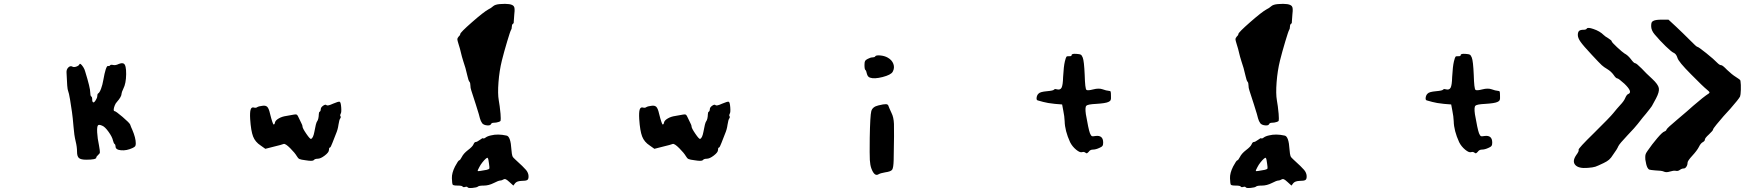

<svg xmlns="http://www.w3.org/2000/svg" viewBox="-20 -793 9040 987"><path d="M590 -464Q608 -471 616 -466Q629 -459 628.5 -411.5Q628 -364 614 -337Q605 -318 605 -312Q605 -296 581 -269Q574 -262 569.5 -250Q565 -238 564.5 -230.5Q564 -223 568 -222Q575 -222 610 -192Q645 -162 649 -153Q650 -149 654 -139.5Q658 -130 660 -126Q678 -84 678 -56Q678 -46 675 -41.5Q672 -37 661 -32Q631 -18 602.5 -20.5Q574 -23 574 -40Q574 -49 569 -53Q565 -55 561 -70Q557 -89 538 -115.5Q519 -142 505 -147Q489 -154 484 -149Q478 -143 479.5 -112.5Q481 -82 489 -45Q494 -17 493.5 -10Q493 -3 485 3Q475 12 475 17Q475 28 423 28Q396 28 386 19.5Q376 11 376 -13Q376 -38 369 -66Q361 -99 358 -141Q354 -190 350 -217Q347 -232 340 -282Q334 -317 330 -326Q325 -335 322 -420Q321 -436 331 -446Q341 -456 351 -451Q359 -446 372 -450.5Q385 -455 388 -462Q392 -472 408 -448Q415 -437 418 -425Q444 -341 444 -317Q444 -301 449 -297Q454 -295 454 -282Q454 -269 459 -267Q463 -264 471.5 -277Q480 -290 480 -299Q480 -310 485 -313Q492 -317 499.5 -337Q507 -357 511 -381Q524 -455 535 -454Q542 -452 546 -457Q549 -462 561 -459Q574 -456 590 -464Z M1692 -260Q1720 -272 1726 -270Q1732 -268 1734 -241Q1736 -214 1731 -208Q1727 -201 1730 -196Q1734 -191 1729 -184Q1724 -178 1720 -152Q1717 -128 1707 -105Q1702 -93 1689 -59Q1680 -34 1675 -34Q1671 -34 1671 -22Q1671 -10 1649.5 6.5Q1628 23 1613 23Q1599 23 1593 30Q1587 37 1552 31Q1527 28 1519.5 24.5Q1512 21 1506 10Q1496 -7 1472 -31Q1447 -56 1438 -53Q1429 -49 1387 -39L1344 -28L1320 -45Q1292 -63 1281 -91.5Q1270 -120 1266 -181Q1264 -216 1268.5 -230Q1273 -244 1286 -240Q1295 -237 1302 -242Q1310 -247 1328 -249Q1345 -252 1353.5 -244Q1362 -236 1368 -209Q1382 -153 1387 -153Q1392 -153 1394 -165Q1397 -175 1413.5 -184.5Q1430 -194 1452 -197Q1472 -201 1491 -204Q1502 -206 1506 -203.5Q1510 -201 1516 -187Q1525 -170 1530 -158Q1535 -149 1535 -143Q1535 -134 1554.5 -105.5Q1574 -77 1579 -79Q1590 -83 1596 -115Q1604 -161 1610 -169Q1618 -179 1619 -207Q1619 -217 1624 -219Q1629 -223 1629 -232Q1629 -241 1641 -249.5Q1653 -258 1658.5 -252.5Q1664 -247 1692 -260Z M2494 50Q2491 23 2487 19Q2485 16 2477 23Q2469 30 2459.5 42Q2450 54 2444 66Q2433 85 2436.5 86.5Q2440 88 2482 80Q2494 77 2495.5 73.5Q2497 70 2494 50ZM2504 -97Q2539 -106 2584 -96Q2605 -92 2609 -24Q2611 1 2614 9Q2617 17 2630 28Q2672 66 2684 80.5Q2696 95 2697 111Q2698 127 2691 132Q2684 137 2659 137Q2637 138 2628 149L2619 161L2598 142Q2586 131 2580 128.5Q2574 126 2569 129Q2559 135 2552 135Q2543 135 2518 148Q2492 161 2467 161Q2442 161 2437 166Q2431 171 2409 173Q2387 175 2384 170Q2381 165 2371 168Q2361 171 2358 166Q2355 161 2332.5 161Q2310 161 2307 156Q2304 151 2303 123Q2302 97 2319 63Q2336 31 2341 31Q2345 31 2354 14Q2363 -4 2385 -21Q2409 -39 2414 -51Q2419 -63 2425 -63Q2432 -63 2447 -74Q2461 -85 2464 -82Q2467 -79 2475 -85Q2485 -93 2504 -97ZM2549 -772Q2609 -777 2621 -761Q2628 -753 2624 -722Q2621 -692 2621 -682Q2622 -673 2616 -670Q2611 -666 2611 -655Q2611 -644 2607 -639Q2603 -633 2587 -579.5Q2571 -526 2560 -482Q2547 -429 2542.5 -370Q2538 -311 2544 -277Q2549 -251 2553 -208Q2555 -179 2553.5 -173.5Q2552 -168 2543 -166Q2531 -162 2519 -162Q2507 -162 2504 -155Q2501 -147 2484 -148.5Q2467 -150 2459 -159Q2451 -170 2447 -185Q2446 -193 2426 -256Q2406 -318 2403 -327Q2398 -341 2398 -355Q2398 -368 2393 -373Q2388 -379 2383 -402Q2373 -447 2362 -477Q2353 -506 2351 -516Q2345 -543 2337 -567Q2331 -586 2331 -591.5Q2331 -597 2337 -604Q2346 -612 2346 -618Q2346 -626 2406.5 -679Q2467 -732 2491 -745Q2504 -751 2515 -761Q2525 -770 2549 -772Z M3692 -260Q3720 -272 3726 -270Q3732 -268 3734 -241Q3736 -214 3731 -208Q3727 -201 3730 -196Q3734 -191 3729 -184Q3724 -178 3720 -152Q3717 -128 3707 -105Q3702 -93 3689 -59Q3680 -34 3675 -34Q3671 -34 3671 -22Q3671 -10 3649.5 6.5Q3628 23 3613 23Q3599 23 3593 30Q3587 37 3552 31Q3527 28 3519.5 24.5Q3512 21 3506 10Q3496 -7 3472 -31Q3447 -56 3438 -53Q3429 -49 3387 -39L3344 -28L3320 -45Q3292 -63 3281 -91.5Q3270 -120 3266 -181Q3264 -216 3268.5 -230Q3273 -244 3286 -240Q3295 -237 3302 -242Q3310 -247 3328 -249Q3345 -252 3353.5 -244Q3362 -236 3368 -209Q3382 -153 3387 -153Q3392 -153 3394 -165Q3397 -175 3413.5 -184.5Q3430 -194 3452 -197Q3472 -201 3491 -204Q3502 -206 3506 -203.5Q3510 -201 3516 -187Q3525 -170 3530 -158Q3535 -149 3535 -143Q3535 -134 3554.5 -105.5Q3574 -77 3579 -79Q3590 -83 3596 -115Q3604 -161 3610 -169Q3618 -179 3619 -207Q3619 -217 3624 -219Q3629 -223 3629 -232Q3629 -241 3641 -249.5Q3653 -258 3658.5 -252.5Q3664 -247 3692 -260Z M4495 -251Q4523 -258 4534 -257.5Q4545 -257 4547 -249Q4550 -240 4563 -212Q4574 -191 4575.5 -156Q4577 -121 4574 30Q4573 69 4566.5 79Q4560 89 4530 93Q4506 97 4496 103Q4475 116 4459 72Q4453 55 4451.5 29.5Q4450 4 4451 -84Q4453 -199 4459 -221.5Q4465 -244 4495 -251ZM4479 -503Q4483 -510 4505 -508Q4527 -506 4543 -497Q4565 -485 4572.5 -464.5Q4580 -444 4569 -424Q4560 -408 4517 -397Q4474 -386 4452 -394Q4440 -398 4436 -415Q4433 -430 4429 -433Q4424 -436 4424 -459Q4424 -474 4427 -479.5Q4430 -485 4440 -490Q4455 -498 4465 -498Q4476 -498 4479 -503Z M5489 -510Q5489 -518 5514 -516Q5531 -515 5536 -512Q5541 -509 5546 -497Q5553 -479 5556 -408Q5558 -336 5565 -331Q5571 -326 5600 -333.5Q5629 -341 5648 -334Q5667 -327 5680 -326Q5688 -326 5689.5 -321.5Q5691 -317 5691 -301Q5692 -284 5689.5 -278.5Q5687 -273 5678 -269Q5664 -262 5615 -259Q5572 -257 5564.5 -249.5Q5557 -242 5562 -206Q5575 -130 5583 -108Q5588 -96 5592.5 -93.5Q5597 -91 5612 -94Q5651 -99 5651 -60Q5651 -48 5647.5 -43Q5644 -38 5632 -33Q5613 -24 5598 -24Q5584 -24 5576 -12Q5570 -6 5567.5 -5Q5565 -4 5560 -8Q5552 -14 5543 -11Q5532 -7 5512 -23.5Q5492 -40 5481 -62Q5454 -121 5453 -170Q5452 -195 5446 -224L5440 -256L5403 -259Q5364 -263 5343 -269Q5317 -276 5314 -277Q5307 -279 5309 -292Q5311 -305 5319 -312Q5327 -321 5361 -324Q5395 -327 5398 -332Q5402 -337 5412 -334Q5430 -329 5437 -342Q5444 -355 5445 -397Q5448 -452 5454 -477Q5459 -497 5462 -501Q5465 -505 5475 -504Q5489 -503 5489 -510Z M6494 50Q6491 23 6487 19Q6485 16 6477 23Q6469 30 6459.5 42Q6450 54 6444 66Q6433 85 6436.5 86.5Q6440 88 6482 80Q6494 77 6495.5 73.5Q6497 70 6494 50ZM6504 -97Q6539 -106 6584 -96Q6605 -92 6609 -24Q6611 1 6614 9Q6617 17 6630 28Q6672 66 6684 80.5Q6696 95 6697 111Q6698 127 6691 132Q6684 137 6659 137Q6637 138 6628 149L6619 161L6598 142Q6586 131 6580 128.5Q6574 126 6569 129Q6559 135 6552 135Q6543 135 6518 148Q6492 161 6467 161Q6442 161 6437 166Q6431 171 6409 173Q6387 175 6384 170Q6381 165 6371 168Q6361 171 6358 166Q6355 161 6332.5 161Q6310 161 6307 156Q6304 151 6303 123Q6302 97 6319 63Q6336 31 6341 31Q6345 31 6354 14Q6363 -4 6385 -21Q6409 -39 6414 -51Q6419 -63 6425 -63Q6432 -63 6447 -74Q6461 -85 6464 -82Q6467 -79 6475 -85Q6485 -93 6504 -97ZM6549 -772Q6609 -777 6621 -761Q6628 -753 6624 -722Q6621 -692 6621 -682Q6622 -673 6616 -670Q6611 -666 6611 -655Q6611 -644 6607 -639Q6603 -633 6587 -579.5Q6571 -526 6560 -482Q6547 -429 6542.5 -370Q6538 -311 6544 -277Q6549 -251 6553 -208Q6555 -179 6553.5 -173.5Q6552 -168 6543 -166Q6531 -162 6519 -162Q6507 -162 6504 -155Q6501 -147 6484 -148.5Q6467 -150 6459 -159Q6451 -170 6447 -185Q6446 -193 6426 -256Q6406 -318 6403 -327Q6398 -341 6398 -355Q6398 -368 6393 -373Q6388 -379 6383 -402Q6373 -447 6362 -477Q6353 -506 6351 -516Q6345 -543 6337 -567Q6331 -586 6331 -591.5Q6331 -597 6337 -604Q6346 -612 6346 -618Q6346 -626 6406.5 -679Q6467 -732 6491 -745Q6504 -751 6515 -761Q6525 -770 6549 -772Z M7489 -510Q7489 -518 7514 -516Q7531 -515 7536 -512Q7541 -509 7546 -497Q7553 -479 7556 -408Q7558 -336 7565 -331Q7571 -326 7600 -333.5Q7629 -341 7648 -334Q7667 -327 7680 -326Q7688 -326 7689.5 -321.5Q7691 -317 7691 -301Q7692 -284 7689.5 -278.5Q7687 -273 7678 -269Q7664 -262 7615 -259Q7572 -257 7564.5 -249.5Q7557 -242 7562 -206Q7575 -130 7583 -108Q7588 -96 7592.5 -93.5Q7597 -91 7612 -94Q7651 -99 7651 -60Q7651 -48 7647.5 -43Q7644 -38 7632 -33Q7613 -24 7598 -24Q7584 -24 7576 -12Q7570 -6 7567.5 -5Q7565 -4 7560 -8Q7552 -14 7543 -11Q7532 -7 7512 -23.5Q7492 -40 7481 -62Q7454 -121 7453 -170Q7452 -195 7446 -224L7440 -256L7403 -259Q7364 -263 7343 -269Q7317 -276 7314 -277Q7307 -279 7309 -292Q7311 -305 7319 -312Q7327 -321 7361 -324Q7395 -327 7398 -332Q7402 -337 7412 -334Q7430 -329 7437 -342Q7444 -355 7445 -397Q7448 -452 7454 -477Q7459 -497 7462 -501Q7465 -505 7475 -504Q7489 -503 7489 -510Z M8137 -646Q8142 -654 8171 -644Q8204 -633 8224 -613Q8232 -605 8248 -596Q8265 -585 8265 -581Q8265 -576 8292.5 -550.5Q8320 -525 8331 -518Q8347 -510 8363 -490Q8379 -468 8386 -468Q8392 -468 8419 -441Q8441 -417 8474 -387Q8504 -359 8507.5 -340Q8511 -321 8493 -287Q8477 -256 8471.5 -247.5Q8466 -239 8441 -208Q8430 -196 8399 -156Q8387 -140 8345 -96Q8305 -54 8299 -41Q8293 -26 8273 1Q8262 19 8251.5 28Q8241 37 8224 45Q8193 60 8181 64Q8169 68 8142 70Q8095 74 8078 55Q8061 36 8083 4Q8098 -16 8095 -23Q8092 -29 8175 -110Q8258 -192 8273 -211Q8294 -237 8308 -252Q8329 -274 8335 -290Q8343 -308 8351 -310Q8375 -320 8330 -363Q8300 -390 8294 -390Q8287 -390 8275 -408Q8262 -426 8242 -438Q8225 -448 8214 -458Q8203 -468 8163 -511Q8119 -558 8105 -578Q8091 -598 8091 -613Q8091 -628 8097.5 -634Q8104 -640 8120 -640Q8134 -640 8137 -646ZM8480 -686Q8491 -692 8524 -692H8557L8597 -655Q8630 -624 8669 -585Q8701 -552 8706 -552Q8711 -552 8751 -520Q8791 -488 8809 -469Q8820 -458 8828 -458Q8835 -458 8858 -434Q8883 -410 8904 -397Q8926 -384 8927 -378Q8930 -358 8929 -331Q8928 -304 8925 -297Q8918 -283 8875 -234Q8829 -184 8826 -179Q8813 -163 8804 -153Q8786 -131 8786 -126.5Q8786 -122 8765 -102Q8744 -83 8744 -75Q8744 -68 8733 -62Q8722 -56 8713 -37Q8703 -18 8679 8Q8655 34 8655 44Q8655 55 8649 64Q8643 73 8636 73Q8626 73 8616 80Q8606 88 8594 85Q8583 83 8564 89Q8545 95 8533 89Q8523 84 8489 83Q8465 81 8459 79Q8453 77 8448 67Q8442 54 8438 27Q8437 12 8438.5 3.5Q8440 -5 8449 -17Q8473 -52 8499.5 -83Q8526 -114 8536 -117Q8545 -120 8547 -127Q8549 -134 8603 -179Q8659 -226 8684 -249Q8737 -295 8765 -313Q8769 -316 8767.5 -319.5Q8766 -323 8755 -332Q8736 -347 8673 -411Q8608 -476 8603 -496Q8597 -516 8583 -522Q8573 -526 8543 -555Q8513 -584 8486 -616Q8468 -637 8468 -659Q8468 -672 8470.5 -677.5Q8473 -683 8480 -686Z"/></svg>

Font: kilitelen
Style: Regular
Weight: 400
Designer: kili Temeke
Version: Version 1.0